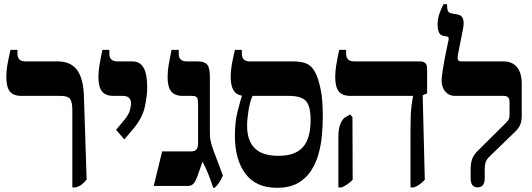

<svg xmlns="http://www.w3.org/2000/svg" viewBox="-20 -884 2528 913"><path d="M324 7V-359Q324 -397 314 -412.5Q304 -428 268 -428H82Q43 -428 26.5 -449.5Q10 -471 10 -519Q10 -544 14.5 -572Q19 -600 30 -647H63V-629Q63 -592 101 -592H253Q316 -592 346 -552Q376 -512 379 -429L392 -30Q379 -15 369 -7Q359 1 341 7Z M571 -221 532 -267 569 -311Q591 -337 597 -357.5Q603 -378 603 -392Q603 -428 564 -428H520Q482 -428 465 -449.5Q448 -471 448 -517Q448 -543 452.5 -571.5Q457 -600 467 -647H500V-628Q500 -592 539 -592H610Q645 -592 662.5 -562.5Q680 -533 680 -468Q680 -430 669 -377.5Q658 -325 616 -274Z M994 9Q982 -28 969.5 -58.5Q957 -89 943 -115L924 -61Q913 -27 902.5 -13.5Q892 0 875 0H711L751 -164H888Q908 -164 915 -174.5Q922 -185 922 -201V-385Q922 -410 917.5 -419Q913 -428 892 -428H849Q811 -428 794 -449.5Q777 -471 777 -517Q777 -544 781.5 -572Q786 -600 796 -647H830V-628Q830 -592 868 -592H921Q952 -592 965 -577Q978 -562 978 -519V-256Q978 -240 979.5 -226.5Q981 -213 986.5 -194.5Q992 -176 1004 -145L1040 -49Q1032 -30 1022 -15.5Q1012 -1 1001 9Z M1297 9Q1197 9 1147 -58Q1097 -125 1097 -239Q1097 -304 1109.5 -353Q1122 -402 1130 -427V-429Q1102 -434 1089.5 -456Q1077 -478 1077 -519Q1077 -545 1081.5 -572.5Q1086 -600 1097 -647H1130V-628Q1130 -592 1168 -592H1373Q1406 -592 1430 -584.5Q1454 -577 1471 -553Q1488 -529 1500 -480Q1509 -444 1512 -407.5Q1515 -371 1515 -333Q1515 -290 1511 -243Q1507 -196 1494.5 -151.5Q1482 -107 1458 -70.5Q1434 -34 1395 -12.5Q1356 9 1297 9ZM1155 -286Q1155 -215 1191.5 -179Q1228 -143 1304 -143Q1384 -143 1420.5 -184.5Q1457 -226 1457 -313Q1457 -380 1434.5 -404Q1412 -428 1354 -428H1181Q1169 -403 1162 -360.5Q1155 -318 1155 -286Z M1932 7V-266Q1932 -339 1936 -373Q1940 -407 1944 -426V-428H1646Q1608 -428 1591 -449.5Q1574 -471 1574 -517Q1574 -543 1578.5 -571.5Q1583 -600 1593 -647H1626V-628Q1626 -592 1665 -592H1978Q2011 -592 2011 -558V-440L1990 -431L2000 -29Q1986 -15 1976 -7.5Q1966 0 1949 7ZM1589 7V-232Q1589 -272 1599 -296Q1609 -320 1625 -328L1645 -340L1656 -327L1657 -29Q1644 -16 1633 -8.5Q1622 -1 1606 7Z M2251 7Q2218 7 2218 -37V-77Q2218 -108 2225.5 -128.5Q2233 -149 2254 -169L2385 -299Q2396 -310 2399.5 -317.5Q2403 -325 2403 -338V-399Q2403 -428 2376 -428H2143Q2115 -428 2097.5 -448.5Q2080 -469 2080 -501Q2080 -516 2084.5 -545.5Q2089 -575 2095 -607Q2101 -639 2106.5 -663.5Q2112 -688 2113 -694Q2116 -708 2107 -710L2087 -714Q2061 -719 2061 -766Q2061 -797 2070.5 -822Q2080 -847 2089 -864H2106V-855Q2106 -840 2110 -831.5Q2114 -823 2129 -820L2157 -815Q2195 -808 2181 -743L2158 -626Q2154 -606 2158 -599Q2162 -592 2173 -592H2374Q2416 -592 2438.5 -564.5Q2461 -537 2461 -486V-336Q2461 -308 2454 -291.5Q2447 -275 2431 -259L2308 -140Q2293 -125 2289 -112Q2285 -99 2285 -81V-37Q2285 7 2251 7Z"/></svg>

Font: Noto Serif Hebrew Condensed ExtraBold
Style: Regular
Weight: 800
Width: 3
Designer: Monotype Design Team
Foundry: Monotype Imaging Inc.
Version: Version 2.004; ttfautohint (v1.8.4.7-5d5b)